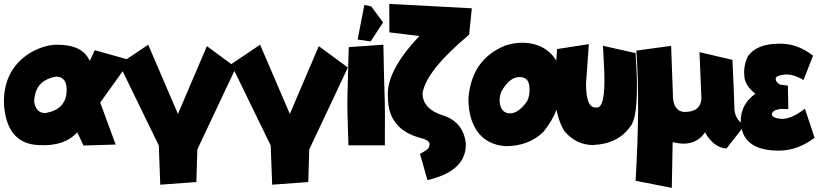

<svg xmlns="http://www.w3.org/2000/svg" viewBox="-20 -731 4143 971"><path d="M268.6 -504.9Q398.4 -504.9 433.6 -422.9L459.5 -477.1L640.1 -426.3L486.8 -212.4L564.9 0L402.3 4.9L370.6 -62Q307.1 9.3 179.2 2.9Q17.1 -1.5 0.5 -196.3Q-8.3 -372.1 127.9 -460.9Q202.1 -504.9 268.6 -504.9ZM152.8 -215.3Q162.1 -159.2 209 -159.2Q312 -176.3 316.9 -267.6Q320.8 -341.8 265.1 -343.8Q154.8 -325.7 152.8 -215.3Z M729.5 -504.9 879.9 -154.8 1026.4 -497.6 1173.3 -389.6 978 24.9 973.1 189.5 790.5 203.1 783.2 4.9 583 -406.2Z M1295.4 -504.9 1445.8 -154.8 1592.3 -497.6 1739.3 -389.6 1543.9 24.9 1539.1 189.5 1356.4 203.1 1349.1 4.9 1148.9 -406.2Z M1918.9 -504.9Q1922.4 -311.5 1925 -248.3Q1927.7 -185.1 1926.3 3.9H1742.2Q1734.9 -185.1 1737.3 -250.5Q1739.7 -315.9 1743.7 -492.7ZM1822.8 -706.1 1857.4 -698.7 1917.5 -617.7 1854.5 -521.5 1788.6 -531.2Z M1948.7 -711.4 2366.2 -689 2352.5 -555.7Q2133.8 -372.1 2117.2 -259.8Q2116.2 -178.2 2227.1 -145Q2324.2 -110.4 2335.9 -4.9Q2339.4 134.3 2141.6 179.7L2104 46.9Q2153.3 22.5 2150.9 5.9Q2161.6 -20 2105 -33.7Q1941.9 -78.1 1941.9 -239.3Q1930.2 -368.7 2101.1 -548.8L1949.2 -567.4Z M2622.1 -515.1Q2753.9 -512.2 2806.2 -400.4Q2821.8 -355.5 2818.8 -301.3Q2818.8 -174.8 2727.1 -63Q2652.3 8.3 2536.6 8.3Q2401.4 -2.4 2361.3 -135.7Q2348.6 -178.7 2349.1 -233.4Q2364.3 -431.6 2536.1 -501Q2581.5 -515.1 2622.1 -515.1ZM2506.8 -215.3Q2513.7 -157.7 2559.6 -157.7Q2602.1 -157.7 2645 -218.3Q2659.7 -244.6 2657.7 -283.7Q2657.7 -341.3 2607.4 -341.3Q2555.7 -341.3 2514.2 -265.6Q2505.4 -240.2 2506.8 -215.3Z M2958 -507.8 2943.8 -310.1Q2942.9 -183.1 2994.6 -187.5Q3042.5 -178.2 3036.1 -367.7L3029.3 -499.5L3194.3 -462.4Q3216.3 -149.9 3168.5 -92.3Q3106.4 -2.9 2978.5 2.4Q2895 2.4 2834.5 -67.4Q2789.1 -142.6 2789.1 -244.6Q2785.6 -334 2797.4 -482.9Z M3517.6 -467.3 3684.1 -428.2Q3692.4 -253.9 3694.3 -176.3Q3699.7 -120.6 3747.1 -98.6L3653.8 20Q3588.9 15.6 3545.4 -62Q3493.7 16.1 3381.8 -12.2L3377.4 219.2L3194.3 183.1Q3217.8 -206.5 3198.2 -475.1L3374 -499L3382.8 -259.8Q3380.4 -173.8 3435.5 -165Q3522 -161.6 3527.3 -231.9Z M3918.5 -509.8Q4011.2 -513.2 4091.8 -449.2L4043.5 -326.2Q3992.7 -357.4 3947.8 -354Q3902.8 -348.6 3902.8 -333Q3902.8 -314.5 3926.3 -302.7L3964.4 -298.3L3966.8 -179.2L3930.2 -180.2Q3883.8 -174.8 3883.8 -152.3Q3883.8 -134.8 3929.2 -129.9Q3979 -126.5 4050.8 -181.2L4099.6 -34.2Q4013.7 30.8 3918.5 30.8Q3728 30.8 3726.1 -121.1Q3728 -206.5 3800.3 -256.8Q3744.1 -300.3 3744.1 -351.1Q3739.7 -400.4 3763.2 -447.8Q3808.6 -509.8 3918.5 -509.8Z"/></svg>

Font: Lapsus Pro (theguybrush.com)
Style: Bold
Weight: 700
Designer: Jose Roses
Version: Version 1.00 February 9, 2018, initial release